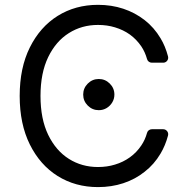

<svg xmlns="http://www.w3.org/2000/svg" viewBox="-20 -757 767 787"><path d="M216.3 -35.5Q144.2 -80.6 102.3 -164.8Q60.7 -248.6 60.7 -363.6Q60.7 -479 102.3 -562.5Q144.2 -646.7 216.3 -691.8Q289.1 -737.2 381.7 -737.2Q437.1 -737.2 485.4 -721.2Q533.4 -705.3 572.8 -674.7Q611.9 -644.2 638.1 -600.1Q657.7 -567.8 668.7 -525.9Q669.4 -522.4 669.4 -520.6Q669.4 -512.1 663.4 -506Q657.3 -500 648.8 -500H602.6Q595.5 -500 590 -504.1Q584.5 -508.2 582.7 -514.9Q574.6 -544 559.3 -566.8Q539.4 -595.9 512.4 -615.4Q485.4 -634.6 451.3 -644.9Q419 -654.8 381.7 -654.8Q315.3 -654.8 262.4 -621.4Q209.2 -588.1 177.6 -523.1Q146 -457.7 146 -363.6Q146 -269.5 177.6 -204.2Q209.2 -139.2 262.4 -105.8Q315.3 -72.4 381.7 -72.4Q419 -72.4 451.3 -82.4Q484.7 -92.3 512.4 -112.2Q540.1 -132.1 559.3 -160.9Q574.9 -183.9 582.7 -212.4Q584.5 -219.1 590 -223.2Q595.5 -227.3 602.6 -227.3H648.4Q657.3 -227.3 663.4 -221.2Q669.4 -215.2 669.4 -206.7Q669.4 -204.9 668.7 -201.3Q657.7 -160.2 638.1 -127.5Q611.9 -83.1 572.8 -52.9Q534.1 -22 485.4 -6Q437.1 9.9 381.7 9.9Q289.1 9.9 216.3 -35.5ZM321 -369.3Q321 -395.6 339.8 -414.4Q358.7 -433.2 384.9 -433.2Q411.2 -433.2 430 -414.4Q448.9 -395.6 448.9 -369.3Q448.9 -351.9 440.2 -337.4Q431.5 -322.8 417.1 -314.1Q402.7 -305.4 384.9 -305.4Q358.7 -305.4 339.8 -324.2Q321 -343 321 -369.3Z"/></svg>

Font: DeltaSans
Style: Regular
Weight: 400
Designer: Rasmus Andersson
Foundry: rsms
Version: Version 3.012